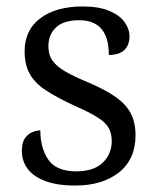

<svg xmlns="http://www.w3.org/2000/svg" viewBox="-20 -565 486 595"><path d="M213 10Q157.3 10 120.3 -4Q83.3 -18 65.5 -42Q47.7 -66 47.7 -97.7Q47.7 -122.7 57 -136.2Q66.3 -149.7 80 -155.3Q93.7 -161 105 -161Q105 -105.7 130 -69.8Q155 -34 216 -34Q270.7 -34 298.5 -61Q326.3 -88 326.3 -127.7Q326.3 -151 316.8 -168.3Q307.3 -185.7 282 -201.5Q256.7 -217.3 210.3 -237.7Q157 -262.3 122.8 -284.7Q88.7 -307 72.5 -335.5Q56.3 -364 56.3 -406Q56.3 -472.3 105.3 -508.7Q154.3 -545 236 -545Q285.7 -545 318.2 -531.5Q350.7 -518 366 -496.5Q381.3 -475 381.3 -451.7Q381.3 -425.3 365.3 -410Q349.3 -394.7 317.3 -394.7Q317.3 -448.7 294.3 -475.5Q271.3 -502.3 225.7 -502.3Q177 -502.3 153.5 -480Q130 -457.7 130 -421.7Q130 -394.7 143.2 -376.5Q156.3 -358.3 184 -342.5Q211.7 -326.7 257.7 -307.7Q308 -286 339.5 -263.7Q371 -241.3 385.5 -213.2Q400 -185 400 -146Q400 -71.3 348.7 -30.7Q297.3 10 213 10Z"/></svg>

Font: Noto Serif Hentaigana ExtraLight
Style: Regular
Weight: 200
Designer: Kazuhiro Yamada
Foundry: nipponia
Version: Version 1.000